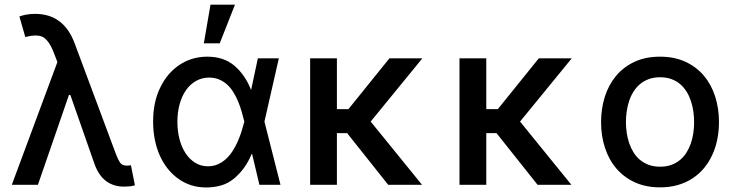

<svg xmlns="http://www.w3.org/2000/svg" viewBox="-20 -797 3167 828"><path d="M227.6 -529.5 211.6 -570.7Q201.3 -597.3 189.6 -613.6Q177.9 -630 165.5 -637.1Q153.4 -643.8 132.8 -643.8Q114.3 -643.8 89.1 -637.4L63.6 -725.9Q73.9 -730.1 91.8 -733.7Q109.7 -737.2 131.4 -737.2Q254.6 -737.2 301.8 -610.4L481.2 -129.3Q485.1 -119 489.3 -110.6Q493.6 -102.3 497.5 -96.2Q506 -82.7 526.6 -82.7Q530.5 -82.7 536.2 -83.3Q541.9 -83.8 544.7 -84.2L561.8 2.1Q550.4 5.7 538.7 6.7Q527 7.8 514.9 7.8Q469.8 7.8 437.7 -16Q405.5 -39.8 387.4 -90.2L283.4 -387.4H277.3L143.5 0H30.9Z M640.3 -272.7Q640.3 -356.9 670.5 -418.3Q685.4 -449.9 706.5 -474.8Q727.6 -499.6 753.6 -517Q779.5 -534.4 809.8 -543.5Q840.2 -552.6 873.6 -552.6Q945.7 -552.6 991.5 -513.1Q1037.3 -473.7 1062.1 -410.5H1063.2L1092 -545.5H1182.5L1120.4 -272.7L1189.6 0H1098.7L1067.1 -133.2H1065.3Q1039.4 -70 991.8 -29.1Q965.2 -6.4 934.3 2.5Q903.4 11.4 869 11.4Q834.5 11.4 804.9 2Q775.2 -7.5 749.3 -25.9Q723.7 -44 703.5 -69.4Q683.2 -94.8 669.2 -126.2Q655.2 -157.7 647.7 -194.6Q640.3 -231.5 640.3 -272.7ZM876.4 -79.9Q900.6 -79.9 920.3 -88.8Q940 -97.7 955.8 -112.6Q971.6 -127.5 983.8 -146.8Q996.1 -166.2 1005.5 -187.5Q1014.9 -208.8 1021.7 -230.5Q1028.4 -252.1 1033.4 -271.3L1033.7 -272.7L1033.4 -274.1Q1028.4 -294 1022.2 -315.5Q1016 -337 1007.5 -358Q998.9 -378.9 987.4 -397.9Q975.9 -416.9 960.8 -431.1Q945.7 -445.3 926.1 -453.8Q906.6 -462.4 881.7 -462.4Q851.2 -462.4 826 -448.3Q800.8 -434.3 782.8 -409.1Q764.9 -383.9 755 -348.9Q745 -313.9 745 -272Q745 -230.8 754.4 -195.7Q763.8 -160.5 781.2 -134.8Q798.7 -109 822.8 -94.5Q846.9 -79.9 876.4 -79.9ZM859 -610.1 887.8 -777H993.3L927.6 -610.1Z M1432.9 -545.5V-326.3H1482.6L1659.4 -545.5H1801.5L1578.5 -272.7L1800.1 0H1654.1L1476.9 -223H1432.9V0H1317.5V-545.5Z M2077.1 -545.5V-326.3H2126.8L2303.6 -545.5H2445.7L2222.7 -272.7L2444.2 0H2298.3L2121.1 -223H2077.1V0H1961.6V-545.5Z M2826.3 -552.6Q2887.8 -552.6 2935.2 -530.9Q2982.6 -509.2 3014.9 -471.2Q3047.2 -433.2 3063.9 -381.6Q3080.6 -329.9 3080.6 -270.2Q3080.6 -231.9 3073.3 -196Q3066.1 -160.2 3051.7 -128.9Q3037.3 -97.7 3016 -71.9Q2994.7 -46.2 2966.4 -27.7Q2938.2 -9.2 2903.2 0.9Q2868.3 11 2826.3 11Q2765.3 11 2718 -10.7Q2670.8 -32.3 2638.3 -70.1Q2605.8 -108 2589 -159.4Q2572.1 -210.9 2572.1 -270.2Q2572.1 -328.1 2588.2 -379.4Q2604.4 -430.8 2636.4 -469.3Q2668.3 -507.8 2715.9 -530.2Q2763.5 -552.6 2826.3 -552.6ZM2679.3 -270.6Q2679.3 -247.5 2682.7 -224.3Q2686.1 -201 2693.4 -179.7Q2700.6 -158.4 2712.2 -139.7Q2723.7 -121.1 2740.2 -107.4Q2756.7 -93.8 2778.2 -85.9Q2799.7 -78.1 2826.7 -78.1Q2853.7 -78.1 2874.8 -85.8Q2896 -93.4 2912.3 -106.9Q2928.6 -120.4 2940.2 -138.7Q2951.7 -157 2959.2 -178.4Q2966.6 -199.9 2970 -223.4Q2973.4 -246.8 2973.4 -270.6Q2973.4 -293.7 2970 -316.9Q2966.6 -340.2 2959.5 -361.7Q2952.4 -383.2 2940.9 -401.8Q2929.3 -420.5 2913 -434.3Q2896.7 -448.2 2875.2 -456Q2853.7 -463.8 2826.7 -463.8Q2800.1 -463.8 2778.6 -456.1Q2757.1 -448.5 2740.8 -434.8Q2724.4 -421.2 2712.7 -402.9Q2701 -384.6 2693.7 -363.1Q2686.4 -341.6 2682.9 -318Q2679.3 -294.4 2679.3 -270.6Z"/></svg>

Font: Inter P Medium
Style: Regular
Weight: 500
Designer: Rasmus Andersson
Foundry: rsms
Version: Version 3.018;git-588b23468